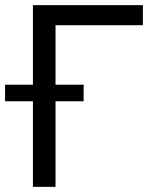

<svg xmlns="http://www.w3.org/2000/svg" viewBox="-50 -727 616 747"><path d="M505.9 -628.9H166V0H78.1V-707H505.9ZM-30.3 -397.5H275.4V-333H-30.3Z"/></svg>

Font: Pretendard JP Variable
Style: Regular
Weight: 400
Designer: Base glyphs from Inter by Rasmus Andersson; Hangul glyphs from Noto Sans CJK(Source Han Sans) by Jang Soo-young and Kang
Foundry: Kil Hyung-jin
Version: Version 1.307;Glyphs 3.2 (3192)